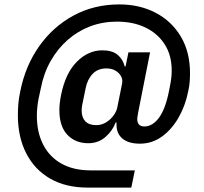

<svg xmlns="http://www.w3.org/2000/svg" viewBox="-20 -729 923 870"><path d="M575 121H377Q278 121 207.5 80.5Q137 40 99 -34Q61 -108 61 -206Q61 -230 63 -257Q65 -284 72 -316Q95 -431 157.5 -519.5Q220 -608 313 -658.5Q406 -709 521 -709Q612 -709 684.5 -671.5Q757 -634 799 -564Q841 -494 841 -397Q841 -379 839.5 -358.5Q838 -338 833 -316Q820 -250 789 -196Q758 -142 713.5 -110Q669 -78 614 -78Q563 -78 535.5 -100.5Q508 -123 508 -163Q508 -166 508 -168.5Q508 -171 508 -174H504Q490 -136 457.5 -108Q425 -80 380 -80Q322 -80 285.5 -118Q249 -156 249 -231Q249 -246 251 -263Q253 -280 257 -300Q277 -398 328.5 -449.5Q380 -501 444 -501Q488 -501 512.5 -481Q537 -461 545 -428H549L562 -492H660L606 -219Q605 -211 603.5 -203.5Q602 -196 602 -189Q602 -173 610 -164.5Q618 -156 634 -156Q671 -156 700 -195Q729 -234 745 -313L752 -349Q755 -364 756.5 -380Q758 -396 758 -410Q758 -479 726 -528.5Q694 -578 638.5 -604.5Q583 -631 510 -631Q445 -631 388.5 -609.5Q332 -588 286.5 -548Q241 -508 209.5 -452.5Q178 -397 165 -329L155 -283Q151 -262 149 -242.5Q147 -223 147 -205Q147 -129 176 -73Q205 -17 259.5 13Q314 43 390 43H591ZM416 -162Q441 -162 461.5 -175Q482 -188 495.5 -207Q509 -226 512 -245L533 -349Q537 -368 528.5 -383.5Q520 -399 503 -409Q486 -419 462 -419Q423 -419 399.5 -394Q376 -369 368 -329L352 -251Q351 -244 350.5 -239Q350 -234 350 -228Q350 -197 366.5 -179.5Q383 -162 416 -162Z"/></svg>

Font: IBM Plex Sans SemiBold
Style: Italic
Weight: 600
Italic angle: -11.31°
Designer: Mike Abbink, Paul van der Laan, Pieter van Rosmalen
Foundry: Bold Monday
Version: Version 3.201